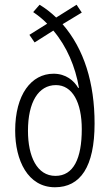

<svg xmlns="http://www.w3.org/2000/svg" viewBox="-20 -780 463 810"><path d="M147 -760 120 -729C139 -716 160 -700 179 -680L104 -633L126 -601L205 -651C262 -584 298 -498 313 -410L310 -409C292 -440 258 -469 206 -469C112 -469 44 -381 44 -229C44 -104 97 10 212 10C319 10 379 -76 379 -259C379 -430 335 -573 244 -678L325 -727L303 -760L217 -706C195 -727 172 -745 147 -760ZM216 -421C285 -421 325 -349 325 -235C325 -111 290 -38 214 -38C136 -38 98 -120 98 -228C98 -349 142 -421 216 -421Z"/></svg>

Font: Noto Sans Myanmar UI ExtraCondensed Light
Style: Regular
Weight: 300
Width: 2
Designer: Monotype Design Team
Foundry: Monotype Imaging Inc.
Version: Version 2.103